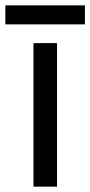

<svg xmlns="http://www.w3.org/2000/svg" viewBox="-40 -697 337 717"><path d="M173 0H85V-536H173ZM277 -677V-606H-20V-677Z"/></svg>

Font: Noto Sans Sundanese
Style: Regular
Weight: 400
Designer: Monotype Design Team (Regular), Sérgio L. Martins (other weights)
Foundry: Monotype Imaging Inc.
Version: Version 2.003